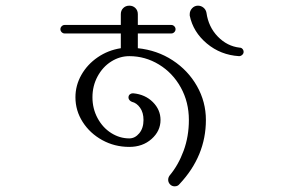

<svg xmlns="http://www.w3.org/2000/svg" viewBox="-20 -584 1040 677"><path d="M573 50Q573 42 578 35Q609 -2 627.5 -52.5Q646 -103 646 -161Q646 -224 617.5 -275.5Q589 -327 540.5 -356.5Q492 -386 436 -386Q402 -386 372 -367Q342 -348 324 -314.5Q306 -281 306 -241Q306 -201 324 -167.5Q342 -134 372 -115Q402 -96 436 -96Q456 -96 471 -114Q486 -132 486 -161Q486 -187 474 -204Q462 -221 445 -225Q440 -227 436.5 -231Q433 -235 433 -240Q433 -247 437.5 -251Q442 -255 448 -255H450Q492 -251 519 -224Q546 -197 546 -161Q546 -122 514.5 -94Q483 -66 436 -66Q384 -66 340.5 -90Q297 -114 271.5 -154Q246 -194 246 -241Q246 -283 267 -320Q288 -357 324.5 -382Q361 -407 406 -414V-466H208Q202 -466 197.5 -470.5Q193 -475 193 -481Q193 -487 197.5 -491.5Q202 -496 208 -496H406V-534Q406 -547 414.5 -555.5Q423 -564 436 -564Q449 -564 457.5 -555.5Q466 -547 466 -534V-496H584Q590 -496 594.5 -491.5Q599 -487 599 -481Q599 -475 594.5 -470.5Q590 -466 584 -466H466V-414Q534 -407 588.5 -371.5Q643 -336 674.5 -280.5Q706 -225 706 -161Q706 -34 613 65Q607 73 596 73Q586 73 579.5 66Q573 59 573 50ZM649 -529V-534Q649 -546 657.5 -555Q666 -564 678 -564Q689 -564 697.5 -557Q706 -550 708 -539Q715 -489 748 -455Q781 -421 825 -416Q831 -416 835 -411.5Q839 -407 839 -401Q839 -395 834 -390.5Q829 -386 823 -386Q758 -390 709.5 -430.5Q661 -471 649 -529Z"/></svg>

Font: GL-CurulMinamoto Light
Style: Regular
Weight: 300
Designer: Eunice (kana); Ryoko NISHIZUKA 西塚涼子 (ideographs); Frank Grießhammer (Latin, Greek & Cyrillic); Wenlong ZHANG
Foundry: Gutenberg Labo; Adobe
Version: Version 1.002